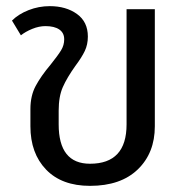

<svg xmlns="http://www.w3.org/2000/svg" viewBox="-20 -594 617 625"><path d="M79 -183V-239Q79 -282 96 -314Q113 -346 145 -384Q169 -414 179 -430.5Q189 -447 189 -466Q189 -487 173 -498Q157 -509 128 -509Q107 -509 85 -500Q63 -491 48 -479L19 -527Q40 -548 73 -561Q106 -574 142 -574Q195 -574 230.5 -548.5Q266 -523 266 -475Q266 -449 256 -428Q246 -407 225 -379Q198 -341 184.5 -310.5Q171 -280 171 -234V-189Q171 -61 273 -61Q392 -61 392 -189V-564H484V-183Q484 -96 428.5 -42.5Q373 11 273 11Q181 11 130 -42Q79 -95 79 -183Z"/></svg>

Font: FiraGO
Style: Regular
Weight: 400
Designer: bBox Type
Foundry: bBox Type GmbH
Version: Version 1.001;April 20, 2020;FontCreator 12.0.0.2555 64-bit